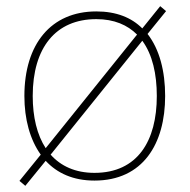

<svg xmlns="http://www.w3.org/2000/svg" viewBox="-20 -575 615 622"><path d="M515 -264C515 -344 497 -415 458 -465L518 -539L499 -555L441 -483C406 -518 357 -538 292 -538C145 -538 59 -432 59 -264C59 -189 77 -123 112 -74L43 11L62 27L128 -54C165 -14 217 10 286 10C443 10 515 -109 515 -264ZM86 -264C86 -420 160 -513 292 -513C350 -513 393 -494 424 -463L128 -95C100 -138 86 -196 86 -264ZM488 -264C488 -119 426 -15 286 -15C224 -15 177 -37 144 -74L441 -443C474 -398 488 -335 488 -264Z"/></svg>

Font: Noto Sans Gurmukhi Thin
Style: Regular
Weight: 100
Designer: Jelle Bosma - Monotype Design Team
Foundry: Monotype Imaging Inc.
Version: Version 2.004